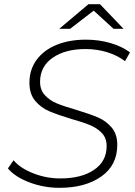

<svg xmlns="http://www.w3.org/2000/svg" viewBox="-20 -895 649 920"><path d="M18 -88 45 -127Q77 -89 139.5 -64.5Q202 -40 269 -40Q370 -40 430.5 -81Q491 -122 491 -195Q491 -233 468.5 -257Q446 -281 412.5 -295Q379 -309 322 -325Q256 -345 216 -362Q176 -379 148.5 -412Q121 -445 121 -498Q121 -562 156 -609Q191 -656 252 -680.5Q313 -705 392 -705Q453 -705 508.5 -689Q564 -673 603 -644L579 -602Q542 -630 493 -645Q444 -660 390 -660Q292 -660 232 -618Q172 -576 172 -503Q172 -464 195 -439Q218 -414 251.5 -400Q285 -386 344 -369Q410 -349 449 -332.5Q488 -316 515 -284Q542 -252 542 -201Q542 -103 465 -49Q388 5 265 5Q189 5 120 -21.5Q51 -48 18 -88ZM524 -757 429 -844 316 -757H264L404 -875H459L572 -757Z"/></svg>

Font: Idrija
Style: Italic
Weight: 300
Italic angle: -11.3°
Designer: Julieta Ulanovsky
Foundry: Julieta Ulanovsky
Version: Version 7.200